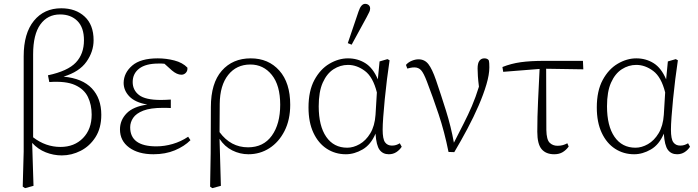

<svg xmlns="http://www.w3.org/2000/svg" viewBox="-20 -788 3625 997"><path d="M152 -506V-75Q217 -25 294 -25Q366 -25 411 -71Q456 -117 456 -193Q456 -244 436.5 -284.5Q417 -325 369.5 -346.5Q322 -368 236 -362L229 -397Q332 -419 374 -463.5Q416 -508 416 -579Q416 -645 382 -679Q348 -713 292 -713Q227 -713 189.5 -661Q152 -609 152 -506ZM98 181 103 -1V-496Q103 -615 156 -680Q209 -745 298 -745Q373 -745 419.5 -702Q466 -659 466 -579Q466 -520 429 -467.5Q392 -415 310 -390Q408 -381 457 -329Q506 -277 506 -192Q506 -123 476 -76Q446 -29 399 -5Q352 19 301 19Q258 19 217.5 3Q177 -13 147 -46L154 177L110 189Z M777 13Q698 13 650.5 -22Q603 -57 603 -116Q603 -164 637.5 -199.5Q672 -235 745 -245Q682 -256 652 -287Q622 -318 622 -358Q623 -410 666.5 -447.5Q710 -485 799 -485Q843 -485 885.5 -474Q928 -463 953 -437Q955 -421 945.5 -410.5Q936 -400 922 -400Q899 -400 873 -422L834 -457Q827 -458 819 -458Q811 -458 803 -458Q737 -458 703 -432Q669 -406 669 -362Q669 -320 702 -294.5Q735 -269 815 -269Q826 -269 837.5 -269.5Q849 -270 867 -271V-227Q850 -228 842 -228Q834 -228 827 -228Q761 -228 724 -213.5Q687 -199 671.5 -176Q656 -153 656 -127Q656 -28 792 -28Q834 -28 877 -40.5Q920 -53 957 -78L969 -60Q937 -28 888 -7.5Q839 13 777 13Z M1121 -249 1120 -102Q1178 -23 1268 -23Q1348 -23 1391.5 -83.5Q1435 -144 1435 -244Q1435 -345 1391.5 -399Q1348 -453 1280 -453Q1208 -453 1165 -399Q1122 -345 1121 -249ZM1071 181 1074 8 1075 -232Q1075 -356 1131.5 -420.5Q1188 -485 1282 -485Q1374 -485 1430.5 -421.5Q1487 -358 1487 -244Q1487 -166 1457.5 -108Q1428 -50 1379 -18.5Q1330 13 1270 13Q1226 13 1186 -7Q1146 -27 1120 -67L1127 177L1082 189Z M1635 -236Q1635 -134 1674 -77.5Q1713 -21 1783 -21Q1815 -21 1847.5 -39.5Q1880 -58 1903 -96Q1926 -134 1930 -192L1937 -308Q1917 -388 1875 -419.5Q1833 -451 1787 -451Q1747 -451 1712 -428.5Q1677 -406 1656 -359Q1635 -312 1635 -236ZM1776 13Q1721 13 1677 -15.5Q1633 -44 1607.5 -98.5Q1582 -153 1582 -230Q1582 -316 1612.5 -372.5Q1643 -429 1690.5 -457Q1738 -485 1787 -485Q1837 -485 1877 -460Q1917 -435 1942 -376L1951 -469L1992 -481L2003 -475Q1996 -429 1989.5 -376.5Q1983 -324 1978 -273Q1973 -222 1970 -180.5Q1967 -139 1967 -115Q1967 -66 1979.5 -49Q1992 -32 2015 -32Q2027 -32 2036.5 -35Q2046 -38 2056 -44L2066 -26Q2055 -9 2038 2Q2021 13 1999 13Q1968 13 1951 -10Q1934 -33 1930 -94Q1906 -37 1863 -12Q1820 13 1776 13ZM1786 -564 1842 -729Q1855 -768 1876 -768Q1887 -768 1894.5 -761.5Q1902 -755 1902 -744Q1902 -735 1898 -726.5Q1894 -718 1884 -699L1806 -556Z M2309 1Q2288 -104 2257.5 -195Q2227 -286 2197 -364Q2180 -409 2166.5 -423.5Q2153 -438 2132 -438Q2121 -438 2112 -436Q2103 -434 2095 -432L2088 -451Q2100 -465 2118.5 -472.5Q2137 -480 2153 -480Q2185 -480 2204.5 -455Q2224 -430 2244 -372Q2270 -296 2296 -213Q2322 -130 2337 -47Q2365 -102 2388 -147Q2411 -192 2430.5 -237.5Q2450 -283 2467 -338Q2463 -370 2461.5 -392.5Q2460 -415 2460 -432Q2460 -460 2469.5 -472.5Q2479 -485 2495 -485Q2511 -485 2518 -475Q2520 -467 2520.5 -458Q2521 -449 2521 -438Q2521 -401 2506 -350Q2491 -299 2465.5 -240Q2440 -181 2407 -119Q2374 -57 2339 2Z M2593 -415 2589 -440Q2634 -458 2684 -465Q2734 -472 2807 -472H3007L3009 -428L2816 -431L2817 -113Q2818 -63 2834 -47Q2850 -31 2875 -31Q2891 -31 2903 -34.5Q2915 -38 2926 -44L2933 -27Q2920 -9 2902 2Q2884 13 2858 13Q2815 13 2792.5 -13.5Q2770 -40 2770 -104Q2770 -180 2774 -264.5Q2778 -349 2782 -430Z M3132 -236Q3132 -134 3171 -77.5Q3210 -21 3280 -21Q3312 -21 3344.5 -39.5Q3377 -58 3400 -96Q3423 -134 3427 -192L3434 -308Q3414 -388 3372 -419.5Q3330 -451 3284 -451Q3244 -451 3209 -428.5Q3174 -406 3153 -359Q3132 -312 3132 -236ZM3273 13Q3218 13 3174 -15.5Q3130 -44 3104.5 -98.5Q3079 -153 3079 -230Q3079 -316 3109.5 -372.5Q3140 -429 3187.5 -457Q3235 -485 3284 -485Q3334 -485 3374 -460Q3414 -435 3439 -376L3448 -469L3489 -481L3500 -475Q3493 -429 3486.5 -376.5Q3480 -324 3475 -273Q3470 -222 3467 -180.5Q3464 -139 3464 -115Q3464 -66 3476.5 -49Q3489 -32 3512 -32Q3524 -32 3533.5 -35Q3543 -38 3553 -44L3563 -26Q3552 -9 3535 2Q3518 13 3496 13Q3465 13 3448 -10Q3431 -33 3427 -94Q3403 -37 3360 -12Q3317 13 3273 13Z"/></svg>

Font: Source Serif Pro Light
Style: Regular
Weight: 300
Designer: Frank Grießhammer
Foundry: Adobe Systems Incorporated
Version: Version 3.001;hotconv 1.0.111;makeotfexe 2.5.65597